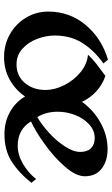

<svg xmlns="http://www.w3.org/2000/svg" viewBox="182 -734 565 970"><g transform="rotate(90 465.0 -248.5)"><path d="M903 -124Q852 -60 795 -24Q738 12 658 12Q595 12 545 -16Q495 -44 467 -92Q433 -43 382 -14.5Q331 14 268 14Q205 14 152.5 -15.5Q100 -45 69 -96.5Q38 -148 38 -210Q38 -317 105.5 -398Q173 -479 281 -511L300 -488Q234 -441 196.5 -381.5Q159 -322 159 -242Q159 -198 176 -153Q193 -108 226 -78.5Q259 -49 305 -49Q363 -49 398.5 -91Q434 -133 434 -195Q434 -242 409.5 -290.5Q385 -339 344 -372.5Q303 -406 256 -410Q277 -433 301.5 -452Q326 -471 363 -498Q407 -483 440.5 -452.5Q474 -422 494 -380Q537 -439 600.5 -474Q664 -509 733 -509Q792 -509 831 -479.5Q870 -450 870 -394Q870 -349 821.5 -293.5Q773 -238 706.5 -190.5Q640 -143 593 -122Q633 -55 716 -55Q761 -55 806.5 -81Q852 -107 884 -148ZM571 -154Q608 -175 649.5 -212.5Q691 -250 719 -293Q747 -336 747 -371Q747 -406 728.5 -425Q710 -444 677 -444Q639 -444 608.5 -416.5Q578 -389 561 -346Q544 -303 544 -257Q544 -198 571 -154Z"/></g></svg>

Font: Amita
Style: Bold
Weight: 700
Designer: Eduardo Rodriguez Tunni, Modular Infotech, Brian J. Bonislawsky
Foundry: Eduardo Rodriguez Tunni, Modular Infotech, Brian J. Bonislawsky
Version: Version 1.003